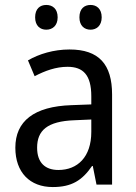

<svg xmlns="http://www.w3.org/2000/svg" viewBox="-20 -746 548 776"><path d="M122 -676C122 -642 142 -626 167 -626C192 -626 213 -642 213 -676C213 -711 192 -726 167 -726C142 -726 122 -711 122 -676ZM301 -676C301 -642 321 -626 346 -626C370 -626 391 -642 391 -676C391 -711 370 -726 346 -726C321 -726 301 -711 301 -676ZM261 -546C197 -546 138 -528 93 -502L120 -438C162 -460 206 -476 253 -476C316 -476 349 -443 349 -357V-324L269 -321C117 -316 42 -256 42 -149C42 -49 101 10 193 10C270 10 312 -17 352 -75H355L370 0H433V-364C433 -486 380 -546 261 -546ZM281 -260 349 -263V-213C349 -111 293 -59 216 -59C164 -59 130 -87 130 -149C130 -218 170 -256 281 -260Z"/></svg>

Font: Noto Sans Bengali SemiCondensed
Style: Regular
Weight: 400
Width: 4
Designer: Jelle Bosma - Monotype Design Team
Foundry: Monotype Imaging Inc.
Version: Version 2.003